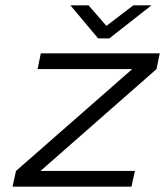

<svg xmlns="http://www.w3.org/2000/svg" viewBox="-20 -700 619 720"><path d="M133 -500 121 -441H476L40 -59L27 0H473L486 -59H132L567 -441L579 -500ZM244 -680 348 -556H390L548 -680H480L379 -603L312 -680Z"/></svg>

Font: LT Wave Light
Style: Italic
Weight: 300
Designer: Daniel Lyons
Version: Version 2.5 (Glyphs App)